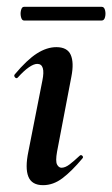

<svg xmlns="http://www.w3.org/2000/svg" viewBox="-20 -533 329 562"><path d="M106 9Q73 9 63 -16Q53 -41 63 -89L104 -297Q114 -346 89 -346Q79 -346 64.5 -336Q50 -326 32 -306Q28 -302 24 -306.5Q20 -311 23 -315Q59 -358 88 -376.5Q117 -395 145 -395Q177 -395 187 -372.5Q197 -350 189 -309L147 -89Q142 -61 147 -51.5Q152 -42 160 -42Q171 -42 184 -52Q197 -62 213 -77Q217 -81 221 -77Q225 -73 221 -69Q190 -32 163 -11.5Q136 9 106 9ZM50 -473Q44 -473 41.5 -483Q39 -493 41.5 -503Q44 -513 50 -513H278Q285 -513 287.5 -503Q290 -493 287.5 -483Q285 -473 278 -473Z"/></svg>

Font: Cormorant Infant Light
Style: Italic
Weight: 300
Italic angle: -10°
Designer: Christian Thalmann (Catharsis Fonts)
Foundry: Catharsis Fonts
Version: Version 4.001